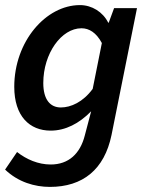

<svg xmlns="http://www.w3.org/2000/svg" viewBox="-21 -524 580 754"><path d="M175 210C304 210 389 142 417 6L517 -492H427L406 -435H404C383 -477 340 -504 293 -504C159 -504 35 -361 35 -183C35 -68 95 -11 178 -11C236 -11 290 -39 337 -87L312 8C294 79 249 122 178 122C129 122 83 102 46 73L-1 142C50 191 115 210 175 210ZM218 -102C176 -102 149 -133 149 -198C149 -314 220 -413 299 -413C329 -413 357 -396 379 -355L343 -175C305 -123 257 -102 218 -102Z"/></svg>

Font: Source Sans Pro Semibold
Style: Italic
Weight: 600
Italic angle: -11°
Designer: Paul D. Hunt
Foundry: Adobe Systems Incorporated
Version: Version 3.006;hotconv 1.0.111;makeotfexe 2.5.65597